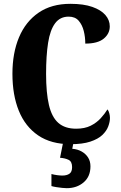

<svg xmlns="http://www.w3.org/2000/svg" viewBox="-20 -744 631 1004"><path d="M349 10Q247 10 179.5 -36Q112 -82 78.5 -164.5Q45 -247 45 -358Q45 -467 79.5 -549Q114 -631 181.5 -677.5Q249 -724 348 -724Q417 -724 462.5 -708Q508 -692 531 -665.5Q554 -639 554 -606Q554 -568 522.5 -542Q491 -516 426 -516Q426 -550 418 -582Q410 -614 391.5 -635.5Q373 -657 339 -657Q294 -657 268 -622Q242 -587 231.5 -520Q221 -453 221 -358Q221 -258 236 -194.5Q251 -131 285.5 -101Q320 -71 378 -71Q423 -71 454 -86.5Q485 -102 506.5 -125.5Q528 -149 542 -172Q548 -165 551.5 -152Q555 -139 555 -128Q555 -107 546 -83Q537 -59 515 -38Q493 -17 452.5 -3.5Q412 10 349 10ZM329 240Q320 240 305 238.5Q290 237 274.5 234.5Q259 232 249 229V166Q264 170 279.5 172Q295 174 306 174Q329 174 343 164.5Q357 155 357 130Q357 101 339 92Q321 83 294 81L312 -9H366L358 34Q385 36 406.5 48Q428 60 440.5 79.5Q453 99 453 126Q453 179 417.5 209.5Q382 240 329 240Z"/></svg>

Font: Noto Serif Khmer ExtraCondensed Black
Style: Regular
Weight: 900
Width: 2
Designer: Danh Hong and the Monotype Design Team
Foundry: Monotype Imaging Inc.
Version: Version 2.004